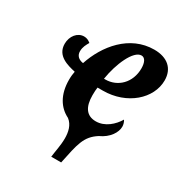

<svg xmlns="http://www.w3.org/2000/svg" viewBox="-177 -671 946 1006"><g transform="rotate(30 296.5 -168.0)"><path d="M522 -112C522 -125 518 -138 511 -149C487 -108 442 -67 387 -67C330 -67 304 -107 304 -177C304 -198 305 -212 307 -225H339C484 -225 593 -323 593 -433C593 -504 546 -546 466 -546C317 -546 218 -422 177 -298C149 -302 132 -318 132 -344C132 -370 143 -388 153 -406C141 -416 129 -422 113 -422C73 -422 43 -384 43 -338C43 -265 114 -248 162 -237C159 -221 157 -207 157 -186C157 -96 195 -38 252 -10C284 14 292 54 292 92C292 133 282 175 278 210H338C364 86 372 35 439 -8C495 -33 522 -78 522 -112ZM313 -282C328 -379 375 -486 423 -486C444 -486 456 -463 456 -427C456 -340 395 -282 321 -282Z"/></g></svg>

Font: Noto Serif Condensed Extra
Style: Italic
Weight: 800
Width: 3
Italic angle: -12°
Designer: Monotype Design Team
Foundry: Monotype Imaging Inc.
Version: Version 1.901